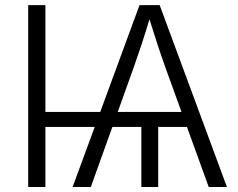

<svg xmlns="http://www.w3.org/2000/svg" viewBox="-20 -748 952 768"><path d="M161.6 -727.5V0H92.8V-727.5ZM612.8 -270.5V0H545.4V-270.5ZM270.5 0 538.1 -727.5H618.7L887.7 0H814.9L642.1 -476.6Q628.4 -514.6 610.8 -567.9Q593.3 -621.1 569.8 -695.8H585.4Q563 -620.6 545.4 -567.6Q527.8 -514.6 514.2 -476.6L343.3 0ZM128.9 -240.2V-300.3H762.7V-240.2Z"/></svg>

Font: Inter 17pt Light
Style: Regular
Weight: 300
Version: Version 4.001;git-66647c0bb